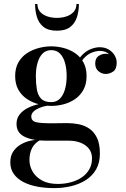

<svg xmlns="http://www.w3.org/2000/svg" viewBox="-20 -708 648 988"><path d="M259.5 260Q213.5 260 172.8 252.5Q132 245 100.5 228.8Q69 212.5 51 187.2Q33 162 33 127Q33 93.5 48.5 71Q64 48.5 87.2 35.2Q110.5 22 134.5 16.5Q158.5 11 175.5 11H190Q159.5 26.5 145.5 53Q131.5 79.5 131.5 115Q131.5 147 148 175.2Q164.5 203.5 196.8 221Q229 238.5 277 238.5Q313 238.5 345 229.8Q377 221 401.2 204.5Q425.5 188 439.5 163.2Q453.5 138.5 453.5 107Q453.5 77 437.5 57Q421.5 37 394.8 26.5Q368 16 335.5 16Q325 16 301.2 16Q277.5 16 254 16Q230.5 16 219.5 16Q149 16 107 -4Q65 -24 65 -70.5Q65 -98.5 81 -119Q97 -139.5 124 -153Q151 -166.5 184.5 -173.2Q218 -180 253.5 -180L252.5 -167Q237 -167 217.8 -163.2Q198.5 -159.5 181 -152Q163.5 -144.5 152.2 -133.5Q141 -122.5 141 -109Q141 -84.5 167.5 -79Q194 -73.5 235 -73.5Q252.5 -73.5 267.8 -73.8Q283 -74 297.5 -74.2Q312 -74.5 326 -74.5Q354 -74.5 383.5 -69Q413 -63.5 438 -47.2Q463 -31 478.5 0Q494 31 494 82Q494 130 474.5 163.8Q455 197.5 421.5 218.8Q388 240 346 250Q304 260 259.5 260ZM244 -163Q212 -163 179.5 -171.5Q147 -180 119.2 -198.2Q91.5 -216.5 74.8 -245.8Q58 -275 58 -316.5Q58 -358 74.8 -387.2Q91.5 -416.5 119.2 -434.5Q147 -452.5 179.5 -461Q212 -469.5 244 -469.5Q275.5 -469.5 307.8 -461Q340 -452.5 366.5 -434.5Q393 -416.5 409.2 -387.2Q425.5 -358 425.5 -316.5Q425.5 -275 409.2 -245.8Q393 -216.5 366.5 -198.2Q340 -180 307.8 -171.5Q275.5 -163 244 -163ZM244 -182.5Q271 -182.5 288.5 -200.5Q306 -218.5 314.5 -248.8Q323 -279 323 -316.5Q323 -354.5 314.5 -384.8Q306 -415 288.5 -432.5Q271 -450 244 -450Q216.5 -450 199.2 -432.5Q182 -415 173.2 -384.8Q164.5 -354.5 164.5 -316.5Q164.5 -279 169.5 -248.8Q174.5 -218.5 191.2 -200.5Q208 -182.5 244 -182.5ZM524 -327.5Q503.5 -327.5 486.8 -341.5Q470 -355.5 470 -381.5Q470 -408 487.2 -419.8Q504.5 -431.5 524 -431.5Q543.5 -431.5 561.5 -419.8Q579.5 -408 579.5 -386H560.5Q560.5 -408.5 543 -427.2Q525.5 -446 494 -446Q475 -446 452.2 -437.2Q429.5 -428.5 409.5 -405.8Q389.5 -383 379.5 -341.5L365.5 -351.5Q375.5 -395 397.8 -419.8Q420 -444.5 445.8 -454.8Q471.5 -465 492.5 -465Q519 -465 538.8 -453.5Q558.5 -442 569.5 -423.8Q580.5 -405.5 580.5 -386Q580.5 -352.5 562.5 -340Q544.5 -327.5 524 -327.5ZM272.5 -550Q228.5 -550 204 -569.5Q179.5 -589 170 -620.5Q160.5 -652 160.5 -687.5H172.5Q172.5 -663.5 186.2 -647.5Q200 -631.5 223 -623.8Q246 -616 272.5 -616Q299.5 -616 322.5 -623.8Q345.5 -631.5 359.5 -647.5Q373.5 -663.5 373.5 -687.5H386Q386 -652 376.2 -620.5Q366.5 -589 341.8 -569.5Q317 -550 272.5 -550Z"/></svg>

Font: Bodoni Moda 11pt Medium
Style: Regular
Weight: 500
Designer: Owen Earl
Foundry: indestructible type
Version: Version 2.004